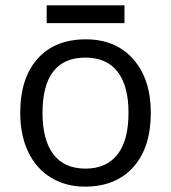

<svg xmlns="http://www.w3.org/2000/svg" viewBox="-20 -693 644 723"><path d="M547.9 -268.1Q547.9 -137.2 481.9 -63.7Q416 9.8 299.8 9.8Q228 9.8 172.4 -23.9Q116.7 -57.6 86.4 -120.6Q56.2 -183.6 56.2 -268.1Q56.2 -398.9 121.6 -471.9Q187 -544.9 303.2 -544.9Q415.5 -544.9 481.7 -470.2Q547.9 -395.5 547.9 -268.1ZM140.1 -268.1Q140.1 -165.5 181.2 -111.8Q222.2 -58.1 301.8 -58.1Q381.3 -58.1 422.6 -111.6Q463.9 -165 463.9 -268.1Q463.9 -370.1 422.6 -423.1Q381.3 -476.1 300.8 -476.1Q221.2 -476.1 180.7 -423.8Q140.1 -371.6 140.1 -268.1ZM155.8 -672.9H448.7V-606H155.8Z"/></svg>

Font: Open Sans ACDW
Style: acdw
Weight: 400
Foundry: Ascender Corporation
Version: Version 1.10